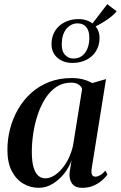

<svg xmlns="http://www.w3.org/2000/svg" viewBox="-20 -889 579 920"><path d="M419 -79.5Q416.5 -58.5 421.5 -50.5Q426.5 -42.5 437.5 -42.5Q447.5 -42.5 460 -49.5Q472.5 -56.5 485 -71.5L495 -52.5Q485.5 -39 468.5 -24.2Q451.5 -9.5 427.8 0.8Q404 11 374.5 11Q338.5 11 324 -11.2Q309.5 -33.5 314 -67L323 -121.5Q311.5 -87.5 287.5 -57.2Q263.5 -27 232 -8Q200.5 11 166 11Q125 11 90.8 -9.5Q56.5 -30 36 -70.2Q15.5 -110.5 15.5 -171Q15.5 -223.5 28.8 -273.5Q42 -323.5 67.5 -367.2Q93 -411 130.2 -444.2Q167.5 -477.5 216 -496.2Q264.5 -515 323 -515Q353 -515 377.2 -508.8Q401.5 -502.5 422 -491L488 -510ZM373.5 -463Q369.5 -475.5 356.2 -484.2Q343 -493 321 -493Q281 -493 250.5 -472.8Q220 -452.5 197.8 -418Q175.5 -383.5 161 -340.2Q146.5 -297 139.5 -250.8Q132.5 -204.5 132.5 -161.5Q132.5 -114.5 141 -86.5Q149.5 -58.5 164 -46.5Q178.5 -34.5 197 -34.5Q216.5 -34.5 236.5 -46Q256.5 -57.5 275 -78.5Q293.5 -99.5 307.8 -128.2Q322 -157 330 -191.5ZM326.5 -587.5Q282.5 -587.5 254 -613.2Q225.5 -639 227 -681Q227.5 -707.5 237.5 -729Q247.5 -750.5 265 -765.8Q282.5 -781 305.8 -789.2Q329 -797.5 356 -797.5Q400 -797.5 429 -771.8Q458 -746 457 -703.5Q456 -669 439.2 -642.8Q422.5 -616.5 393.5 -602Q364.5 -587.5 326.5 -587.5ZM332.5 -608.5Q356 -608.5 372.8 -621Q389.5 -633.5 398.5 -655.2Q407.5 -677 408 -704Q409 -739.5 394.2 -758.2Q379.5 -777 352 -777Q320.5 -777 298.8 -751.5Q277 -726 276 -681Q274.5 -645 291 -626.8Q307.5 -608.5 332.5 -608.5ZM418 -751.5 409.5 -759 494 -869 539 -835Q530 -823.5 516.2 -812Q502.5 -800.5 486.2 -790Q470 -779.5 453.5 -770.5Q437 -761.5 422.5 -754Z"/></svg>

Font: Merriweather 144pt Medium
Style: Italic
Weight: 500
Italic angle: -7.8°
Version: Version 2.101